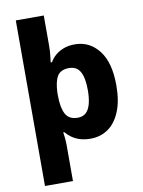

<svg xmlns="http://www.w3.org/2000/svg" viewBox="-105 -831 848 1142"><g transform="rotate(-10 319.0 -260.0)"><path d="M594 -276Q594 -182 567.5 -118Q541 -54 495 -22Q449 10 389 10Q352 10 324 1Q296 -8 275.5 -23Q255 -38 241 -55H234Q236 -45 237.5 -31.5Q239 -18 240 -4.5Q241 9 241 20V240H72V-760H241V-580Q241 -548 238 -520.5Q235 -493 233 -478H241Q254 -501 275 -519Q296 -537 325.5 -548Q355 -559 392 -559Q481 -559 537.5 -487Q594 -415 594 -276ZM422 -278Q422 -351 401.5 -388.5Q381 -426 334 -426Q283 -426 263 -392.5Q243 -359 241 -292V-277Q241 -204 261.5 -165Q282 -126 336 -126Q366 -126 385 -143.5Q404 -161 413 -195Q422 -229 422 -278Z"/></g></svg>

Font: Noto Sans Hebrew ExtraBold
Style: Regular
Weight: 800
Designer: Monotype Design Team
Foundry: Monotype Imaging Inc.
Version: Version 2.003